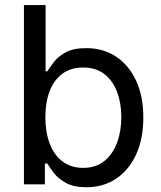

<svg xmlns="http://www.w3.org/2000/svg" viewBox="-20 -748 652 779"><path d="M330.6 11.7Q278.8 11.7 247.1 -6.1Q215.3 -23.9 198.2 -46.6Q181.2 -69.3 171.9 -84.5H162.1V0H77.1V-727.5H165V-458.5H171.9Q181.2 -473.1 197.8 -495.4Q214.4 -517.6 245.6 -535.2Q276.9 -552.7 330.1 -552.7Q398.4 -552.7 450.4 -518.6Q502.4 -484.4 532 -421.1Q561.5 -357.9 561.5 -271.5Q561.5 -184.6 532.2 -121.1Q502.9 -57.6 450.9 -22.9Q398.9 11.7 330.6 11.7ZM317.4 -66.9Q368.7 -66.9 403.1 -94.5Q437.5 -122.1 454.8 -168.7Q472.2 -215.3 472.2 -272.5Q472.2 -329.1 455.1 -374.8Q438 -420.4 403.6 -447.3Q369.1 -474.1 317.4 -474.1Q267.1 -474.1 232.9 -448.7Q198.7 -423.3 181.4 -378.2Q164.1 -333 164.1 -272.5Q164.1 -211.9 181.6 -165.5Q199.2 -119.1 233.6 -93Q268.1 -66.9 317.4 -66.9Z"/></svg>

Font: Adwaita Sans
Style: Regular
Weight: 400
Designer: Rasmus Andersson
Foundry: rsms
Version: Version 4.001;git-9221beed3